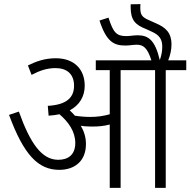

<svg xmlns="http://www.w3.org/2000/svg" viewBox="-20 -916 928 936"><path d="M399 -214C399 -248 389 -277 374 -303C391 -300 411 -299 428 -299C458 -299 486 -301 515 -309V0H568V-574H736V0H788V-574H888V-622H800C810 -647 816 -673 816 -699C816 -758 786 -783 739 -803L710 -816C669 -833 664 -846 664 -880C664 -886 664 -891 665 -896L617 -895C617 -891 617 -886 617 -881C617 -818 639 -795 693 -774L719 -762C756 -746 771 -725 771 -689C771 -665 767 -646 759 -623C736 -720 704 -744 651 -744C632 -744 612 -740 596 -740C548 -740 532 -757 509 -830L465 -816C499 -711 536 -694 592 -694C611 -694 629 -698 647 -698C679 -698 699 -682 718 -622H447V-574H515V-359C483 -350 454 -346 420 -346C396 -346 370 -348 345 -352C337 -361 329 -370 320 -378C367 -403 393 -445 393 -498C393 -579 341 -632 252 -632C198 -632 157 -617 116 -597L134 -551C174 -572 209 -584 251 -584C306 -584 341 -555 341 -498C341 -439 303 -405 213 -400L217 -352C236 -353 254 -356 270 -359C314 -321 347 -275 347 -219C347 -161 312 -137 264 -137C183 -137 127 -218 72 -372L24 -356C96 -161 166 -88 269 -88C340 -88 399 -127 399 -214Z"/></svg>

Font: Noto Sans SemiCondensed Light
Style: Regular
Weight: 300
Width: 4
Designer: Monotype Design Team
Foundry: Monotype Imaging Inc.
Version: Version 2.013